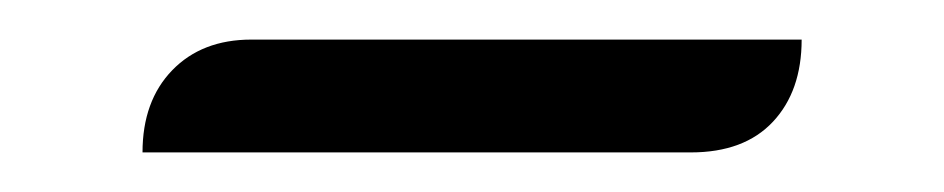

<svg xmlns="http://www.w3.org/2000/svg" viewBox="-20 -340 477 97"><path d="M107 -320H385Q385 -294 370.5 -278.5Q356 -263 329 -263H52Q52 -289 67 -304.5Q82 -320 107 -320Z"/></svg>

Font: K2D ExtraLight
Style: Regular
Weight: 275
Designer: Katatrad Aksorn Co.,Ltd.
Foundry: Cadson Demak Co.,Ltd.
Version: Version 1.000; ttfautohint (v1.6)